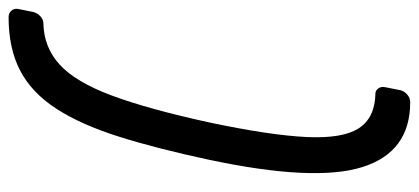

<svg xmlns="http://www.w3.org/2000/svg" viewBox="-354 -532 975 447"><g transform="rotate(90 133.5 -308.5)"><path d="M-50 159Q-60 159 -65.5 152Q-71 145 -69 136L-62 101Q-59 91 -51.5 84.5Q-44 78 -36 78Q20 77 60.5 40Q101 3 132.5 -81.5Q164 -166 195 -308Q225 -450 229 -534.5Q233 -619 208.5 -656.5Q184 -694 128 -695Q121 -695 116 -701.5Q111 -708 113 -718L120 -753Q122 -762 130 -769Q138 -776 148 -776Q264 -776 299 -664.5Q334 -553 282 -308Q256 -186 228 -97.5Q200 -9 163 48Q126 105 74.5 132Q23 159 -50 159Z"/></g></svg>

Font: Lubike
Style: Italic
Weight: 400
Italic angle: -12°
Foundry: Honoka55
Version: Version 1.000;July 22, 2022;FontCreator 14.0.0.2862 64-bit